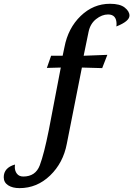

<svg xmlns="http://www.w3.org/2000/svg" viewBox="-156 -768 706 1017"><path d="M-52.7 228.5Q-89.8 228.5 -113 213.4Q-136.2 198.2 -136.2 170.9Q-136.2 120.6 -76.7 103.5L-77.6 117.2Q-77.6 137.7 -66.2 152.3Q-54.7 167 -32.7 167Q32.2 167 54.7 107.7Q77.1 48.3 102.5 -78.6L166 -410.2L92.3 -408.2L114.7 -472.7H175.8L185.5 -518.6Q204.6 -619.1 271.5 -683.6Q338.4 -748 426.8 -748Q479.5 -748 504.6 -728Q529.8 -708 529.8 -685.5Q529.8 -655.3 460.4 -627.9L461.4 -640.1Q461.4 -691.4 416.5 -691.4Q383.8 -691.4 352.8 -666.7Q321.8 -642.1 313 -598.6L287.1 -472.7L412.6 -477.5L385.3 -407.2L277.8 -410.2L197.8 -5.9Q178.7 94.7 109.4 161.6Q40 228.5 -52.7 228.5Z"/></svg>

Font: Kelvinch
Style: Bold Italic
Weight: 700
Italic angle: -10°
Designer: Paul James Miller
Foundry: High-Logic / Made with FontCreator
Version: Version 3.30 September 23, 2016